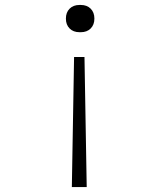

<svg xmlns="http://www.w3.org/2000/svg" viewBox="-20 -575 640 775"><path d="M301 -445Q276 -445 261 -460Q246 -475 246 -500Q246 -525 261 -540Q276 -555 301 -555H306Q331 -555 346 -540Q361 -525 361 -500Q361 -475 346 -460Q331 -445 306 -445ZM270 180 279 -345H321L330 180Z"/></svg>

Font: Pitagon Sans Mono Thin
Style: Regular
Weight: 100
Monospace: yes
Designer: Travis Tran
Foundry: Pitagon
Version: Version 1.001; ttfautohint (v1.8.4.7-5d5b);gftools[0.9.26]